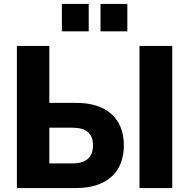

<svg xmlns="http://www.w3.org/2000/svg" viewBox="-20 -951 956 971"><path d="M365.7 0C516.1 0 606.4 -77.6 606.4 -215.8C606.4 -354.5 516.1 -430.7 366.7 -430.7H229.5V-718.8H65.4V0ZM851.1 0V-718.8H685.5V0ZM428.7 -792.5V-931.2H293V-792.5ZM624 -792.5V-931.2H488.3V-792.5ZM229.5 -305.2H345.7C416.5 -305.2 450.2 -276.4 450.2 -215.8C450.2 -155.8 416.5 -124.5 344.7 -124.5H229.5Z"/></svg>

Font: Winston ExtraBold
Style: Regular
Weight: 800
Designer: Vernon Adams, Kim Jin-seong, David Berlow, Cristiano Sobral
Foundry: The Winston Project Authors
Version: Version 3.004